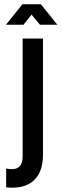

<svg xmlns="http://www.w3.org/2000/svg" viewBox="-20 -885 291 907"><path d="M86 -865 8 -768H91L129 -816L169 -768H251L173 -865ZM87 -703V-146C87 -102 67 -86 36 -86C28 -86 19 -87 9 -89V0C122 12 183 -45 183 -153V-703Z"/></svg>

Font: Modon Arabic
Style: Bold
Weight: 700
Designer: Ahmedzaza
Foundry: Ahmedzaza
Version: Version 2.010